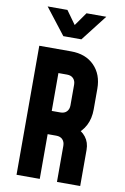

<svg xmlns="http://www.w3.org/2000/svg" viewBox="-104 -1039 713 1099"><g transform="rotate(10 252.0 -490.0)"><path d="M73 0V-750H258Q343 -750 393 -699.2Q443 -648.5 443 -565V-445Q443 -392 422 -351.5Q401 -311 362 -286L352 -330Q395.5 -314.5 419.2 -284Q443 -253.5 443 -210V0H308V-210Q308 -232.5 295 -246.2Q282 -260 258 -260H208V0ZM208 -395H258Q282 -395 295 -408.8Q308 -422.5 308 -445V-565Q308 -587.5 295 -601.2Q282 -615 258 -615H208ZM199 -828 81 -980H196L252 -902L307 -980H422L304 -828Z"/></g></svg>

Font: Mohave Light
Style: Bold
Weight: 700
Version: Version 2.003